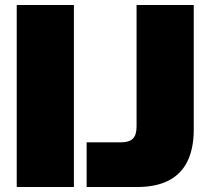

<svg xmlns="http://www.w3.org/2000/svg" viewBox="-20 -749 835 769"><path d="M47 0V-729H276V0ZM327 0V-179H465Q498 -179 512.5 -194Q527 -209 527 -242V-729H756V-229Q756 -156 731.5 -104.5Q707 -53 656.5 -26.5Q606 0 529 0Z"/></svg>

Font: Mona Sans Expanded Black
Style: Regular
Weight: 900
Width: 7
Designer: Deni Anggara
Foundry: GitHub
Version: Version 2.000